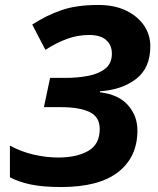

<svg xmlns="http://www.w3.org/2000/svg" viewBox="-20 -744 636 774"><path d="M227 10Q154 10 105.5 0Q57 -10 20 -29V-157Q66 -132 116.5 -120.5Q167 -109 215 -109Q289 -109 335.5 -135.5Q382 -162 382 -224Q382 -273 341 -292.5Q300 -312 226 -312H157L182 -430H244Q292 -430 334.5 -438Q377 -446 404 -467Q431 -488 431 -528Q431 -562 408 -582.5Q385 -603 339 -603Q293 -603 249.5 -587Q206 -571 163 -543L110 -645Q167 -682 227.5 -703Q288 -724 376 -724Q442 -724 489 -701Q536 -678 561 -640.5Q586 -603 586 -558Q586 -470 529 -426Q472 -382 383 -376V-372Q458 -363 496 -320Q534 -277 534 -218Q534 -111 456.5 -50.5Q379 10 227 10Z"/></svg>

Font: BC Sans
Style: Bold Italic
Weight: 700
Italic angle: -12°
Designer: Monotype Design Team
Province of B.C.
Foundry: Monotype Imaging Inc.
Version: Version 2.000;GOOG;noto-source:20170915:90ef993387c0